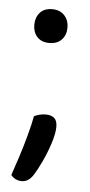

<svg xmlns="http://www.w3.org/2000/svg" viewBox="-46 -477 294 628"><g transform="rotate(5 101.0 -163.5)"><path d="M46 -392Q46 -416 60 -432Q74 -448 100 -448Q126 -448 140.5 -432Q155 -416 155 -392Q155 -368 140.5 -352.5Q126 -337 100 -337Q74 -337 60 -352.5Q46 -368 46 -392ZM89 94Q73 121 50 121Q28 121 14 104Q23 78 34.5 42.5Q46 7 56 -30Q66 -67 71 -94Q79 -98 88.5 -100.5Q98 -103 109 -103Q127 -103 137 -94.5Q147 -86 147 -66Q147 -44 136.5 -11.5Q126 21 112 50.5Q98 80 89 94Z"/></g></svg>

Font: Baloo Tamma 2
Style: Regular
Weight: 400
Designer: Divya Kowshik, Shuchita Grover and Ek Type
Foundry: Ek Type
Version: Version 1.700